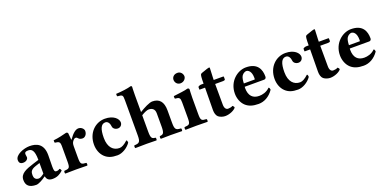

<svg xmlns="http://www.w3.org/2000/svg" viewBox="-12 -1468 4503 2249"><g transform="rotate(-20 2240.0 -344.0)"><path d="M295 -49C302 -8 329 10 373 10C428 10 467 -11 504 -46C502 -58 498 -66 486 -74C473 -64 463 -60 444 -60C422 -60 416 -78 416 -127L418 -271C418 -415 329 -444 247 -444C174 -444 62 -402 62 -336C62 -308 74 -286 113 -286C149 -286 175 -308 175 -332C175 -337 174 -343 173 -349C171 -359 169 -369 171 -379C172 -390 180 -402 213 -402C255 -402 290 -384 290 -257L223 -236C118 -203 44 -174 44 -95C44 -26 82 10 169 10C198 10 256 -22 289 -48ZM290 -218V-86C265 -66 240 -50 222 -50C179 -50 164 -79 164 -110C164 -147 167 -178 238 -201Z M734 -268C734 -304 745 -319 758 -334C766 -344 775 -351 790 -351C799 -351 810 -342 818 -332C825 -324 842 -316 865 -316C894 -316 922 -346 922 -388C922 -414 892 -444 856 -444C821 -444 783 -414 737 -348H733C731 -378 726 -427 726 -427C725 -436 717 -444 703 -444C656 -432 603 -418 537 -411C535 -405 537 -386 539 -380C594 -375 604 -366 604 -309V-122C604 -39 593 -37 532 -32C526 -26 526 -4 532 2C574 1 616 0 669 0C722 0 763 1 806 2C812 -4 812 -26 806 -32C745 -36 734 -39 734 -122Z M1348 -87C1348 -99 1346 -118 1335 -118C1295 -81 1261 -62 1232 -62C1157 -62 1098 -116 1098 -236C1098 -347 1123 -402 1176 -402C1213 -402 1228 -363 1231 -331C1234 -304 1261 -284 1293 -284C1325 -284 1348 -309 1348 -340C1348 -385 1294 -444 1185 -444C1067 -444 963 -349 963 -201C963 -136 986 -79 1025 -42C1064 -5 1110 10 1181 10C1241 10 1310 -32 1348 -87Z M1910 -128V-284C1910 -394 1863 -444 1777 -444C1740 -444 1669 -407 1612 -372V-583C1612 -648 1615 -685 1615 -685C1615 -694 1608 -698 1599 -698C1562 -686 1482 -675 1411 -672C1408 -660 1409 -649 1414 -640C1477 -635 1482 -634 1482 -565V-127C1482 -44 1466 -35 1405 -32C1399 -26 1399 -4 1405 2C1447 1 1492 0 1547 0C1595 0 1626 1 1669 2C1675 -4 1675 -26 1669 -32C1627 -35 1612 -44 1612 -127V-332C1654 -358 1687 -370 1705 -370C1745 -370 1780 -352 1780 -295V-128C1780 -44 1764 -35 1723 -32C1717 -26 1717 -4 1723 2C1765 1 1797 0 1845 0C1900 0 1944 1 1987 2C1993 -4 1993 -26 1987 -32C1926 -35 1910 -44 1910 -128Z M2233 -122V-321C2233 -371 2237 -427 2237 -427C2237 -438 2228 -444 2214 -444C2186 -433 2105 -425 2036 -416C2034 -410 2036 -390 2038 -384C2093 -379 2103 -371 2103 -314V-122C2103 -39 2092 -37 2031 -32C2025 -26 2025 -4 2031 2C2073 1 2115 0 2168 0C2221 0 2262 1 2305 2C2311 -4 2311 -26 2305 -32C2244 -36 2233 -39 2233 -122ZM2098 -596C2098 -563 2122 -530 2162 -530C2207 -530 2233 -566 2233 -592C2233 -622 2210 -658 2168 -658C2121 -658 2098 -626 2098 -596Z M2386 -434C2372 -434 2357 -430 2344 -419V-390C2344 -385 2345 -384 2349 -384H2414C2412 -283 2411 -155 2411 -105C2411 -70 2420 -36 2441 -18C2464 1 2500 10 2524 10C2579 10 2640 -18 2660 -46C2660 -58 2654 -64 2642 -74C2629 -64 2604 -60 2585 -60C2563 -60 2541 -77 2541 -127C2541 -177 2540 -284 2540 -384H2641C2651 -384 2665 -388 2665 -397V-428C2665 -432 2662 -434 2657 -434H2540L2541 -468C2543 -535 2546 -581 2546 -581C2546 -587 2543 -590 2538 -590C2531 -590 2494 -579 2478 -572C2461 -565 2432 -559 2425 -550C2418 -541 2414 -514 2414 -434Z M3112 -129C3071 -87 3017 -76 2979 -76C2901 -76 2853 -121 2853 -219C2853 -226 2854 -230 2854 -235H3094C3118 -235 3123 -252 3123 -266C3123 -351 3090 -444 2943 -444C2838 -444 2718 -351 2718 -198C2718 -140 2739 -79 2782 -40C2820 -6 2869 10 2940 10C3009 10 3077 -25 3127 -98C3127 -111 3122 -129 3112 -129ZM2858 -275C2859 -310 2864 -348 2878 -368C2894 -392 2921 -402 2932 -402C2959 -402 2996 -376 2996 -296C2996 -290 2996 -277 2994 -275Z M3599 -87C3599 -99 3597 -118 3586 -118C3546 -81 3512 -62 3483 -62C3408 -62 3349 -116 3349 -236C3349 -347 3374 -402 3427 -402C3464 -402 3479 -363 3482 -331C3485 -304 3512 -284 3544 -284C3576 -284 3599 -309 3599 -340C3599 -385 3545 -444 3436 -444C3318 -444 3214 -349 3214 -201C3214 -136 3237 -79 3276 -42C3315 -5 3361 10 3432 10C3492 10 3561 -32 3599 -87Z M3696 -434C3682 -434 3667 -430 3654 -419V-390C3654 -385 3655 -384 3659 -384H3724C3722 -283 3721 -155 3721 -105C3721 -70 3730 -36 3751 -18C3774 1 3810 10 3834 10C3889 10 3950 -18 3970 -46C3970 -58 3964 -64 3952 -74C3939 -64 3914 -60 3895 -60C3873 -60 3851 -77 3851 -127C3851 -177 3850 -284 3850 -384H3951C3961 -384 3975 -388 3975 -397V-428C3975 -432 3972 -434 3967 -434H3850L3851 -468C3853 -535 3856 -581 3856 -581C3856 -587 3853 -590 3848 -590C3841 -590 3804 -579 3788 -572C3771 -565 3742 -559 3735 -550C3728 -541 3724 -514 3724 -434Z M4422 -129C4381 -87 4327 -76 4289 -76C4211 -76 4163 -121 4163 -219C4163 -226 4164 -230 4164 -235H4404C4428 -235 4433 -252 4433 -266C4433 -351 4400 -444 4253 -444C4148 -444 4028 -351 4028 -198C4028 -140 4049 -79 4092 -40C4130 -6 4179 10 4250 10C4319 10 4387 -25 4437 -98C4437 -111 4432 -129 4422 -129ZM4168 -275C4169 -310 4174 -348 4188 -368C4204 -392 4231 -402 4242 -402C4269 -402 4306 -376 4306 -296C4306 -290 4306 -277 4304 -275Z"/></g></svg>

Font: Libertinus Serif
Style: Bold
Weight: 700
Designer: Philipp H. Poll, Khaled Hosny
Foundry: Caleb Maclennan
Version: Version 7.050;RELEASE